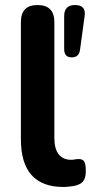

<svg xmlns="http://www.w3.org/2000/svg" viewBox="-20 -733 364 763"><path d="M232 10Q63 10 63 -180V-645Q63 -713 129 -713Q196 -713 196 -645V-186Q196 -141 213.5 -119.5Q231 -98 262 -98Q270 -98 278 -99.5Q286 -101 293 -101Q308 -101 314.5 -91.5Q321 -82 321 -52Q321 -25 310 -12Q299 1 274 6Q267 7 255 8.5Q243 10 232 10ZM265 -505Q235 -505 235 -538V-669Q235 -713 278 -713Q324 -713 316 -667L298 -535Q294 -505 265 -505Z"/></svg>

Font: Chiron GoRound TC SB
Style: Regular
Weight: 500
Designer: Ryoko NISHIZUKA 西塚涼子 (kana, bopomofo & ideographs); Paul D. Hunt (Latin, Greek & Cyrillic); Sandoll Communications 산돌커뮤니
Foundry: Adobe
Version: Version 1.000;hotconv 1.1.1;makeotfexe 2.6.0